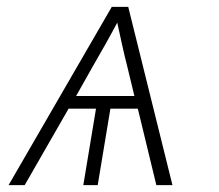

<svg xmlns="http://www.w3.org/2000/svg" viewBox="-20 -540 640 560"><path d="M5 0 306 -520H354L483 0H436L382 -223H302L265 0H223L260 -223H180L52 0ZM202 -260H372L351 -347Q343 -378 336 -410Q329 -442 322 -474Q305 -442 287 -410Q269 -378 251 -347Z"/></svg>

Font: Iosevka Extralight Extended
Style: Italic
Weight: 200
Width: 7
Italic angle: -9°
Monospace: yes
Designer: Belleve Invis
Foundry: Belleve Invis
Version: Version 32.5.0; ttfautohint (v1.8.4)